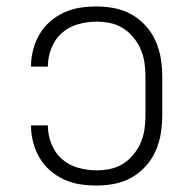

<svg xmlns="http://www.w3.org/2000/svg" viewBox="-20 -562 590 594"><path d="M279 12Q253 12 227 8Q201 4 177.5 -7Q154 -18 134.5 -35Q115 -52 102 -74.5Q89 -97 82.5 -122Q76 -147 76 -173V-174H128Q128 -145 139 -117Q150 -89 171.5 -70Q193 -51 221.5 -43Q250 -35 279 -35Q300 -35 321.5 -39.5Q343 -44 361 -55.5Q379 -67 393 -84Q407 -101 415.5 -121Q424 -141 427 -162Q430 -183 430 -205V-325Q430 -347 427 -368Q424 -389 415.5 -409Q407 -429 393 -446Q379 -463 361 -474.5Q343 -486 321.5 -490.5Q300 -495 279 -495Q250 -495 221.5 -487Q193 -479 171.5 -460Q150 -441 139 -413Q128 -385 128 -356H76V-357Q76 -383 82.5 -408Q89 -433 102 -455.5Q115 -478 134.5 -495Q154 -512 177.5 -523Q201 -534 227 -538Q253 -542 279 -542Q307 -542 335 -536.5Q363 -531 387.5 -517Q412 -503 431 -482Q450 -461 461.5 -435Q473 -409 477.5 -381Q482 -353 482 -325V-205Q482 -177 477.5 -149Q473 -121 461.5 -95Q450 -69 431 -48Q412 -27 387.5 -13Q363 1 335 6.5Q307 12 279 12Z"/></svg>

Font: Lode Dark
Style: Regular
Weight: 400
Monospace: yes
Designer: Belleve Invis
Foundry: Belleve Invis
Version: Version 29.2.0; ttfautohint (v1.8.3)